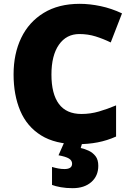

<svg xmlns="http://www.w3.org/2000/svg" viewBox="-20 -744 689 1004"><path d="M395 -566Q327 -566 288 -510Q249 -454 249 -354Q249 -253 288 -200.5Q327 -148 406 -148Q453 -148 497.5 -161Q542 -174 587 -193V-30Q540 -9 490.5 0.5Q441 10 385 10Q269 10 195 -36Q121 -82 86 -164.5Q51 -247 51 -355Q51 -463 91 -546Q131 -629 208.5 -676.5Q286 -724 397 -724Q449 -724 506 -712Q563 -700 618 -674L559 -522Q520 -541 480 -553.5Q440 -566 395 -566ZM494 123Q494 176 457.5 208Q421 240 360 240Q326 240 298 235Q270 230 252 223V129Q269 134 285 137Q301 140 317 140Q357 140 357 112Q357 95 340.5 85Q324 75 286 68L316 0H411L402 30Q422 34 443.5 44Q465 54 479.5 72.5Q494 91 494 123Z"/></svg>

Font: Noto Sans Thaana Black
Style: Regular
Weight: 900
Designer: David Williams
Foundry: Google Inc.
Version: Version 3.001; ttfautohint (v1.8.4.7-5d5b)